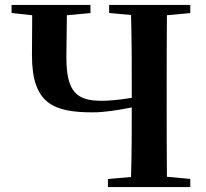

<svg xmlns="http://www.w3.org/2000/svg" viewBox="-20 -761 839 781"><path d="M512 0H754V-33L659 -42C658 -143 658 -245 658 -346V-394C658 -497 658 -599 659 -699L754 -708V-741H424V-708L513 -700C516 -598 516 -496 516 -394V-363C467 -355 424 -351 394 -351C292 -351 250 -386 250 -529L252 -699L348 -708V-741H27V-708L111 -699L110 -536C110 -339 198 -304 357 -304C405 -304 461 -313 516 -324C516 -230 516 -135 513 -41L419 -33V0Z"/></svg>

Font: Noto Serif SC
Style: Bold
Weight: 700
Designer: Ryoko NISHIZUKA 西塚涼子 (kana & ideographs); Frank Grießhammer (Latin, Greek & Cyrillic); Wenlong ZHANG 张文龙 (bopomofo); San
Foundry: Adobe
Version: Version 2.001;hotconv 1.1.0;makeotfexe 2.6.0